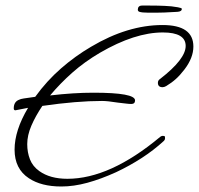

<svg xmlns="http://www.w3.org/2000/svg" viewBox="-20 -636 723 698"><path d="M203 42Q130 42 85 12Q33 -22 33 -92Q33 -162 82 -244L36 -235Q30 -235 30 -242Q30 -267 51 -274Q54 -276 66 -278Q78 -280 108 -284Q150 -342 201.5 -387Q253 -432 311 -466Q444 -545 571 -545Q683 -545 683 -467Q683 -426 651 -384Q635 -363 619.5 -349Q604 -335 584 -323Q577 -319 571 -319Q554 -319 554 -335Q554 -344 562 -349Q655 -421 655 -469Q655 -518 572 -518Q470 -518 343 -444Q287 -411 243 -372Q199 -333 162 -289Q205 -294 244 -296.5Q283 -299 320 -299Q471 -299 471 -271Q471 -258 457 -258Q450 -258 438 -259.5Q426 -261 408 -263Q371 -269 351 -269Q259 -269 134 -251Q109 -214 94 -179Q79 -144 79 -112Q79 -82 89 -56.5Q99 -31 123 -14Q162 14 225 14Q380 14 563 -139Q568 -142 570 -142Q577 -142 578.5 -141Q580 -140 580 -133Q580 -128 576 -124Q539 -90 495 -61.5Q451 -33 402 -10Q347 15 297.5 28.5Q248 42 203 42ZM553 -590Q536 -590 516.5 -590Q497 -590 487 -593Q481 -595 481 -601Q481 -608 485 -612Q488 -615 492.5 -615.5Q497 -616 501 -616Q528 -616 553.5 -615.5Q579 -615 603 -613Q613 -612 627 -609.5Q641 -607 641 -604Q641 -594 625 -593Q620 -593 606 -592Q592 -591 577 -590.5Q562 -590 553 -590Z"/></svg>

Font: Corinthia
Style: Regular
Weight: 400
Designer: Robert E. Leuschke
Foundry: Robert E. Leuschke
Version: Version 1.013; ttfautohint (v1.8.3)